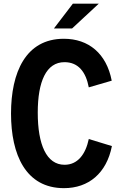

<svg xmlns="http://www.w3.org/2000/svg" viewBox="-20 -1006 647 1038"><path d="M271.5 -852.1H369.6L514.2 -986.3H374ZM325.7 11.2C459.5 11.2 556.2 -69.8 585 -216.3L460 -254.4C442.4 -170.9 399.4 -115.2 329.1 -115.2C231 -115.2 184.1 -224.6 184.1 -397C184.1 -565.4 230 -669.9 328.6 -669.9C403.3 -669.9 444.3 -617.2 460 -533.7L584 -569.8C555.7 -716.8 459 -796.4 325.2 -796.4C118.7 -796.4 39.6 -614.3 39.6 -392.1C39.6 -169.9 119.1 11.2 325.7 11.2Z"/></svg>

Font: Decalotype SemiBold
Style: Regular
Weight: 600
Designer: Alfredo Marco Pradil
Foundry: Alfredo Marco Pradil
Version: Version 1.0